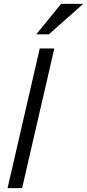

<svg xmlns="http://www.w3.org/2000/svg" viewBox="-20 -970 449 990"><path d="M19 0 185 -720H260L94 0ZM232 -793H167L295 -950H409Z"/></svg>

Font: Instrument Sans SemiCondensed
Style: Italic
Weight: 400
Width: 4
Italic angle: -13°
Designer: Rodrigo Fuenzalida
Foundry: fragTYPE
Version: Version 1.000;gftools[0.9.28]